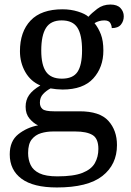

<svg xmlns="http://www.w3.org/2000/svg" viewBox="-20 -587 578 847"><path d="M231 240Q127 240 75 201.5Q23 163 23 94Q23 35 61 5Q99 -25 148 -34Q128 -43 110.5 -63.5Q93 -84 93 -116Q93 -146 108.5 -168Q124 -190 158 -210Q115 -228 91.5 -269.5Q68 -311 68 -361Q68 -447 115 -496.5Q162 -546 256 -546Q292 -546 324 -536Q356 -526 370 -513Q384 -529 409 -548Q434 -567 467 -567Q497 -567 511.5 -551.5Q526 -536 526 -515Q526 -494 513.5 -478.5Q501 -463 473 -463Q473 -474 466.5 -485.5Q460 -497 440 -497Q417 -497 397 -485Q414 -464 425 -435.5Q436 -407 436 -364Q436 -290 391.5 -241Q347 -192 256 -192Q244 -192 228.5 -193.5Q213 -195 203 -197Q184 -187 170 -172Q156 -157 156 -134Q156 -116 167.5 -106Q179 -96 218 -96H331Q420 -96 458 -54Q496 -12 496 53Q496 139 431.5 189.5Q367 240 231 240ZM253 -240Q302 -240 322 -270Q342 -300 342 -365Q342 -433 321.5 -465Q301 -497 252 -497Q204 -497 183 -464Q162 -431 162 -364Q162 -300 183.5 -270Q205 -240 253 -240ZM233 191Q305 191 344 175.5Q383 160 398.5 132.5Q414 105 414 70Q414 24 388 8.5Q362 -7 312 -7H214Q186 -7 161 0.5Q136 8 120 28Q104 48 104 88Q104 117 115 140.5Q126 164 154 177.5Q182 191 233 191Z"/></svg>

Font: Noto Serif Dogra
Style: Regular
Weight: 400
Designer: Ek Type
Foundry: Ek Type
Version: Version 1.005